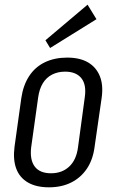

<svg xmlns="http://www.w3.org/2000/svg" viewBox="-20 -793 496 820"><path d="M189 7Q135 7 99.5 -13.5Q64 -34 49.5 -72.5Q35 -111 42 -166L71 -374Q79 -429 104.5 -468Q130 -507 171.5 -527Q213 -547 267 -547Q321 -547 356 -526.5Q391 -506 406.5 -467.5Q422 -429 414 -374L384 -166Q377 -111 351 -72.5Q325 -34 284 -13.5Q243 7 189 7ZM198 -53Q245 -53 275.5 -81.5Q306 -110 313 -163L342 -377Q350 -431 327.5 -459Q305 -487 258 -487Q227 -487 202.5 -474.5Q178 -462 163 -437.5Q148 -413 143 -377L113 -163Q107 -110 128.5 -81.5Q150 -53 198 -53ZM392 -711 194 -588 174 -621 354 -773Z"/></svg>

Font: Pathway Extreme Condensed Light
Style: Italic
Weight: 300
Width: 3
Italic angle: -8°
Version: Version 1.001;gftools[0.9.26]